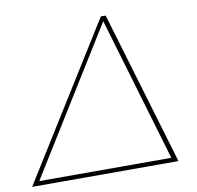

<svg xmlns="http://www.w3.org/2000/svg" viewBox="-120 -781 886 862"><g transform="rotate(-10 322.5 -350.0)"><path d="M625 0H-42L394.5 -700H416.5ZM596 -20 401.5 -677 -6 -20Z"/></g></svg>

Font: Argentum Sans Thin
Style: Italic
Weight: 100
Italic angle: -11°
Designer: Julieta Ulanovsky (font), Cristiano Sobral (main changes and remaster)
Foundry: Julieta Ulanovsky (font), Cristiano Sobral (main changes and remaster)
Version: Version 2.007;June 15, 2022;FontCreator 14.0.0.2814 64-bit; 